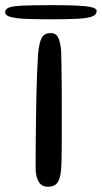

<svg xmlns="http://www.w3.org/2000/svg" viewBox="-86 -720 396 746"><path d="M100 5.5Q75.5 5.5 64 -14.5Q52.5 -34.5 52.5 -65Q52.5 -79 52.5 -108.2Q52.5 -137.5 53 -177Q53.5 -216.5 54 -261.5Q54.5 -306.5 55.5 -352.2Q56.5 -398 58.2 -439Q60 -480 62 -511.5Q66.5 -557 76.8 -574.2Q87 -591.5 111 -591.5Q132 -591.5 140.5 -573.2Q149 -555 151.5 -522Q152 -499.5 152.8 -464.2Q153.5 -429 153.8 -387Q154 -345 154 -301.5Q154 -258 154 -217.8Q154 -177.5 153.8 -145.5Q153.5 -113.5 153 -96Q152.5 -57.5 147.5 -35.2Q142.5 -13 131.2 -3.8Q120 5.5 100 5.5ZM109.5 -645Q58 -645 18.5 -646.5Q-21 -648 -43.5 -653.8Q-66 -659.5 -66 -672Q-66 -684.5 -51.5 -690.5Q-37 -696.5 3 -698.2Q43 -700 120.5 -700Q171 -700 209 -698.5Q247 -697 268.2 -692.2Q289.5 -687.5 289.5 -677.5Q289.5 -662 269.8 -655.2Q250 -648.5 210.2 -646.8Q170.5 -645 109.5 -645Z"/></svg>

Font: Gluten Light
Style: Regular
Weight: 300
Designer: Tyler Finck
Foundry: Etcetera Type Company
Version: Version 1.300